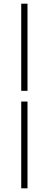

<svg xmlns="http://www.w3.org/2000/svg" viewBox="-20 -770 265 1040"><path d="M95 -278H129V-750H95ZM95 250H129V-220H95Z"/></svg>

Font: Source Sans Pro Light
Style: Regular
Weight: 300
Designer: Paul D. Hunt
Foundry: Adobe Systems Incorporated
Version: Version 3.006;hotconv 1.0.111;makeotfexe 2.5.65597